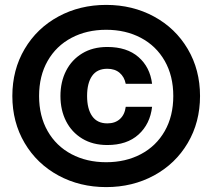

<svg xmlns="http://www.w3.org/2000/svg" viewBox="-20 -752 867 784"><path d="M226.8 -360Q226.8 -417.6 249.8 -462.8Q272.8 -508 315.9 -534.1Q359 -560.2 418.2 -560.2Q498.2 -560.2 545.4 -519.1Q592.6 -478 601 -409.8H493.4Q487.8 -438.2 468.4 -454.7Q449 -471.2 418.2 -471.2Q376.4 -471.2 356 -441.9Q335.6 -412.6 335.6 -360Q335.6 -307.4 356.3 -277.8Q377 -248.2 418.2 -248.2Q450.2 -248.2 469.8 -266.1Q489.4 -284 493.4 -315.8H601Q593 -245.6 545.7 -202.7Q498.4 -159.8 418.2 -159.8Q359 -159.8 315.9 -185.9Q272.8 -212 249.8 -257.2Q226.8 -302.4 226.8 -360ZM30.4 -360Q30.4 -467 80.6 -552Q130.8 -637 218.4 -684.5Q306 -732 413.6 -732Q521.2 -732 608.8 -684.5Q696.4 -637 746.6 -552Q796.8 -467 796.8 -360Q796.8 -253 746.6 -168Q696.4 -83 608.8 -35.5Q521.2 12 413.6 12Q306 12 218.4 -35.5Q130.8 -83 80.6 -168Q30.4 -253 30.4 -360ZM687.6 -360Q687.6 -442 652.7 -503.2Q617.8 -564.4 555.5 -597.4Q493.2 -630.4 413.6 -630.4Q334 -630.4 271.7 -597.4Q209.4 -564.4 174.5 -503.2Q139.6 -442 139.6 -360Q139.6 -278 174.5 -216.8Q209.4 -155.6 271.7 -122.6Q334 -89.6 413.6 -89.6Q493.2 -89.6 555.5 -122.6Q617.8 -155.6 652.7 -216.8Q687.6 -278 687.6 -360Z"/></svg>

Font: Aspekta Variable
Style: Regular
Weight: 400
Designer: Ivo Dolenc
Version: Version 2.100